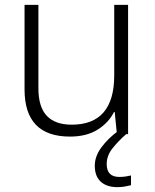

<svg xmlns="http://www.w3.org/2000/svg" viewBox="-20 -552 636 790"><path d="M507 -532V0H461L452 -91H449Q427 -47 381.5 -18.5Q336 10 268 10Q81 10 81 -184V-532H138V-189Q138 -112 172.5 -75.5Q207 -39 275 -39Q450 -39 450 -242V-532ZM419 123Q419 176 471 176Q486 176 498 174Q510 172 519 170V210Q507 213 493.5 215.5Q480 218 463 218Q419 218 394.5 195.5Q370 173 370 130Q370 91 397.5 54Q425 17 466 -13L499 0Q465 30 442 59.5Q419 89 419 123Z"/></svg>

Font: Noto Traditional Nushu Light
Style: Regular
Weight: 300
Designer: LIU Zhao
Foundry: LiuZhao Studio
Version: Version 2.003; ttfautohint (v1.8.4.7-5d5b)